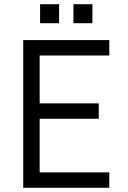

<svg xmlns="http://www.w3.org/2000/svg" viewBox="-20 -890 608 910"><path d="M328 -870H418V-780H328ZM170 -870H260V-780H170ZM90 -700H168V0H90ZM158 -73H498V0H158ZM158 -400H448V-327H158ZM158 -700H498V-627H158Z"/></svg>

Font: Uncut Sans VF
Style: Regular
Weight: 400
Designer: Kasper Nordkvist
Foundry: Uncut Type
Version: Version 1.100;FEAKit 1.0